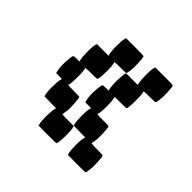

<svg xmlns="http://www.w3.org/2000/svg" viewBox="-115 -497 646 646"><g transform="rotate(45 208.0 -174.5)"><path d="M280.3 -380.4 281.7 -383.3H323.2Q364.7 -383.3 365.7 -382.3Q368.7 -377.4 369.6 -353.5Q370.6 -329.6 368.7 -315.9Q366.2 -302.2 365.7 -301.3Q364.3 -299.8 336.9 -299.8Q329.6 -299.8 323.2 -299.6Q316.9 -299.3 313.5 -298.8H310.1Q314 -292 314 -258.8Q314 -224.6 310.1 -217.8Q309.1 -216.8 281.7 -216.8Q277.3 -216.8 272.9 -216.8Q268.6 -216.8 265.4 -216.6Q262.2 -216.3 259.5 -216.1Q256.8 -215.8 255.9 -215.8L254.4 -215.3Q258.8 -207.5 258.8 -175.8Q258.8 -142.1 254.4 -134.3L257.8 -133.8Q261.2 -133.8 267.8 -133.5Q274.4 -133.3 281.7 -133.3Q309.1 -133.3 310.1 -132.3Q312.5 -127.9 313.7 -103.8Q314.9 -79.6 313 -67.4Q312.5 -66.4 312 -62.5Q311.5 -58.6 311.5 -57.6Q310.5 -51.8 310.1 -51.3L311.5 -50.8Q312.5 -50.8 314.9 -50.5Q317.4 -50.3 320.6 -50Q323.7 -49.8 328.1 -49.8Q332.5 -49.8 336.9 -49.8Q364.7 -49.8 365.7 -48.8Q368.2 -44.4 369.4 -20.3Q370.6 3.9 368.7 16.1Q368.2 17.6 367.7 21.2Q367.2 24.9 367.2 25.9Q366.2 31.2 365.2 32.2Q364.3 33.2 322.8 33.2L281.2 32.7L280.3 28.8Q276.9 16.6 276.9 -10Q276.9 -36.6 280.3 -46.4L281.7 -49.8L253.4 -50.3L225.6 -50.8L224.6 -54.7Q221.2 -67.4 221.2 -93.5Q221.2 -119.6 224.6 -129.4L226.1 -133.3L211.9 -133.8H197.8L196.8 -137.7Q190.4 -160.2 194.3 -197.8Q195.8 -212.4 197.8 -214.6Q199.7 -216.8 211.9 -216.8H226.1L224.6 -221.2Q221.2 -234.4 221.4 -261Q221.7 -287.6 225.1 -296.9L226.1 -299.8H253.9H281.2L280.3 -304.7Q276.9 -318.4 276.9 -344.7Q276.9 -371.1 280.3 -380.4ZM141.6 -380.4 142.6 -383.3H184.6Q225.6 -383.3 226.6 -382.3Q229.5 -377.4 230.5 -353.5Q231.4 -329.6 229.5 -315.9Q227.1 -302.2 226.6 -301.3Q225.1 -299.8 198.2 -299.8Q193.8 -299.8 189.7 -299.8Q185.5 -299.8 182.1 -299.6Q178.7 -299.3 176 -299.3Q173.3 -299.3 171.9 -298.8H170.9Q175.3 -291 175.3 -258.8Q175.3 -225.6 170.9 -217.8Q169.9 -216.8 142.6 -216.8Q139.6 -216.8 136.5 -216.8Q133.3 -216.8 130.6 -216.6Q127.9 -216.3 125.5 -216.3Q123 -216.3 121.3 -216.1Q119.6 -215.8 118.2 -215.8Q116.7 -215.8 116.2 -215.8L115.7 -215.3Q119.6 -208.5 119.6 -175.8Q119.6 -141.1 115.7 -134.3L119.1 -133.8Q122.6 -133.8 128.9 -133.5Q135.3 -133.3 142.6 -133.3Q169.9 -133.3 170.9 -132.3Q173.3 -127.9 174.8 -103.8Q176.3 -79.6 174.3 -67.4Q173.8 -66.4 173.3 -62.5Q172.9 -58.6 172.9 -57.6Q171.9 -51.8 171.4 -51.3L172.9 -50.8Q173.8 -50.8 176.3 -50.5Q178.7 -50.3 181.9 -50Q185.1 -49.8 189.5 -49.8Q193.8 -49.8 198.2 -49.8H226.1L227.5 -46.9Q231.4 -37.1 231 -4.4Q230.5 28.3 226.6 32.2Q225.6 33.2 183.6 33.2L142.1 32.7L141.1 28.8Q137.7 16.1 137.9 -10.3Q138.2 -36.6 141.6 -46.4L142.6 -49.8L114.7 -50.3L86.9 -50.8L85.4 -54.7Q82 -67.4 82.3 -93.5Q82.5 -119.6 85.9 -129.4L86.9 -133.3L73.2 -133.8H59.1L58.1 -137.7Q51.8 -160.2 55.7 -197.8Q57.1 -212.4 59.1 -214.6Q61 -216.8 73.2 -216.8H86.9L85.9 -221.2Q82.5 -234.9 82.5 -261.2Q82.5 -287.6 85.9 -296.9L87.4 -299.8H114.7H142.6L141.1 -304.7Q137.7 -317.9 137.9 -344.5Q138.2 -371.1 141.6 -380.4Z"/></g></svg>

Font: VT323
Style: Regular
Weight: 400
Monospace: yes
Version: Version 001.002